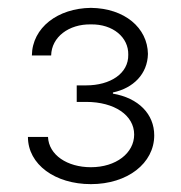

<svg xmlns="http://www.w3.org/2000/svg" viewBox="-20 -826 460 488"><path d="M211 -358C304 -358 372 -411 372 -482C372 -536 332 -577 267 -588V-591C319 -602 355 -638 356 -689C355 -755 297 -805 211 -806C127 -805 62 -756 61 -685H110C111 -732 155 -765 211 -764C267 -765 307 -731 306 -687C307 -639 260 -609 199 -609H175V-567H199C271 -567 321 -533 321 -484C321 -437 275 -401 211 -401C151 -401 104 -432 102 -478H51C51 -408 120 -358 211 -358Z"/></svg>

Font: Wafeq Light
Style: Regular
Weight: 300
Designer: Rasmus Andersson & Azza Alameddine
Foundry: Google & TypeTogether
Version: Version 3.000;January 28, 2025;FontCreator 15.0.0.3014 64-bi